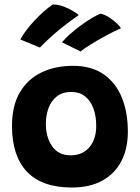

<svg xmlns="http://www.w3.org/2000/svg" viewBox="-20 -825 626 856"><path d="M300 11Q167.5 11 100.5 -59.2Q33.5 -129.5 33.5 -263.5Q33.5 -353 68 -412.2Q102.5 -471.5 163.8 -501.5Q225 -531.5 305.5 -531.5Q387.5 -531.5 441.8 -494Q496 -456.5 523 -390.5Q550 -324.5 550 -238Q550 -162.5 521 -106.5Q492 -50.5 436.2 -19.8Q380.5 11 300 11ZM294.5 -132.5Q322 -132.5 343.2 -142Q364.5 -151.5 379.2 -169.2Q394 -187 401.5 -211Q409 -235 409 -263.5Q409 -308 396.2 -342.2Q383.5 -376.5 358.8 -395.8Q334 -415 297.5 -415Q258 -415 233 -395Q208 -375 196.2 -342.8Q184.5 -310.5 184.5 -274Q184.5 -212.5 212.8 -172.5Q241 -132.5 294.5 -132.5ZM215.5 -805Q239.5 -805 262.8 -796.2Q286 -787.5 304.5 -776.5Q323 -765.5 331 -758Q308 -742 285.8 -725.2Q263.5 -708.5 242.2 -691Q221 -673.5 200 -654Q179 -634.5 158 -613L70.5 -649Q79.5 -666.5 96.5 -689Q113.5 -711.5 134.5 -734Q155.5 -756.5 177 -775.2Q198.5 -794 215.5 -805ZM429.5 -764Q450.5 -758.5 469 -746Q487.5 -733.5 501.2 -720.5Q515 -707.5 519 -699Q485 -684 448.5 -664Q412 -644 382.2 -625.5Q352.5 -607 339 -595.5L256.5 -636.5Q270 -653.5 292.8 -673.5Q315.5 -693.5 341.5 -712.5Q367.5 -731.5 391 -745.5Q414.5 -759.5 429.5 -764Z"/></svg>

Font: Grandstander Thin
Style: Bold
Weight: 700
Version: Version 1.200